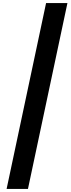

<svg xmlns="http://www.w3.org/2000/svg" viewBox="-20 -978 459 1250"><path d="M23 252 280 -958H419L162 252Z"/></svg>

Font: Be Vietnam Pro ExtraBold
Style: Italic
Weight: 800
Italic angle: -12°
Designer: Lam Bao, Tony Le, Vietanh Nguyen
Foundry: Yellow Type Foundry
Version: Version 1.002; ttfautohint (v1.8.3)